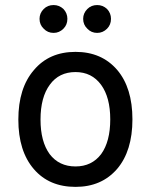

<svg xmlns="http://www.w3.org/2000/svg" viewBox="-20 -729 598 761"><path d="M192.4 -598.6Q168.9 -598.6 153.3 -615.2Q136.7 -630.9 136.7 -654.3Q136.7 -676.8 153.3 -693.4Q168.9 -709 192.4 -709Q214.8 -709 231.4 -693.4Q247.1 -676.8 247.1 -654.3Q247.1 -630.9 231.4 -615.2Q214.8 -598.6 192.4 -598.6ZM365.2 -598.6Q341.8 -598.6 326.2 -615.2Q309.6 -630.9 309.6 -654.3Q309.6 -676.8 326.2 -693.4Q341.8 -709 365.2 -709Q387.7 -709 404.3 -693.4Q419.9 -676.8 419.9 -654.3Q419.9 -630.9 404.3 -615.2Q387.7 -598.6 365.2 -598.6ZM279.3 11.7Q174.8 11.7 114.3 -58.6Q52.7 -129.9 52.7 -254.9Q52.7 -379.9 114.3 -451.2Q174.8 -523.4 279.3 -523.4Q382.8 -523.4 444.3 -452.1Q504.9 -380.9 504.9 -255.9Q504.9 -130.9 444.3 -59.6Q382.8 11.7 279.3 11.7ZM279.3 -69.3Q343.8 -69.3 380.9 -118.2Q417 -168 417 -255.9Q417 -342.8 380.9 -392.6Q343.8 -443.4 279.3 -443.4Q213.9 -443.4 177.7 -393.6Q140.6 -343.8 140.6 -254.9Q140.6 -168 176.8 -118.2Q213.9 -69.3 279.3 -69.3Z"/></svg>

Font: Overpass
Style: Regular
Weight: 400
Designer: Delve Withrington, Thomas Jockin
Version: Version 3.000;DELV;Overpass; ttfautohint (v1.5)